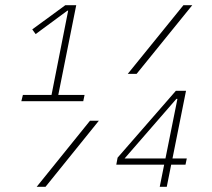

<svg xmlns="http://www.w3.org/2000/svg" viewBox="-20 -718 815 738"><path d="M62 -329 68 -353H178L242 -677H239L117 -587L104 -605L231 -698H273L204 -353H305L300 -329ZM685 -698H719L505 -434H471ZM326 -254H360L155 0H121ZM594 0 611 -85H427L432 -112L656 -369H695L643 -109H698L693 -85H638L621 0ZM662 -338H658L459 -109H616Z"/></svg>

Font: IBM Plex Sans Condensed ExtraLight
Style: Italic
Weight: 200
Width: 3
Italic angle: -11°
Designer: Mike Abbink, Paul van der Laan, Pieter van Rosmalen
Foundry: Bold Monday
Version: Version 1.3